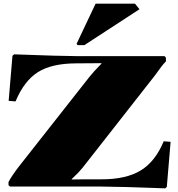

<svg xmlns="http://www.w3.org/2000/svg" viewBox="-20 -1030 980 1060"><path d="M445.8 -780.8H408.2L402.8 -788.1L507.8 -1009.8H725.1L750 -979ZM896 -711.9V-690.9Q877.9 -674.3 834 -611.8L436 -104Q425.3 -90.8 410.4 -75.2Q395.5 -59.6 385.7 -50.8L376 -42V-39.1L444.8 -40H540Q676.8 -40 757.1 -89.1Q837.4 -138.2 883.8 -250L921.9 -247.1L900.9 2L892.1 9.8Q620.1 0 540 0H35.2L26.9 -7.8V-24.9Q44.4 -59.6 87.9 -115.2L474.1 -606Q484.9 -619.6 501.2 -637.7Q517.6 -655.8 528.8 -667L540 -678.2V-681.2L399.9 -680.2Q264.6 -679.7 188.7 -631.3Q112.8 -583 65.9 -470.2L27.8 -473.1L48.8 -722.2L58.1 -730Q319.8 -720.2 399.9 -720.2H888.2Z"/></svg>

Font: Yokawerad
Style: Regular
Weight: 500
Designer: gluk
Foundry: gluk
Version: Version 0.79